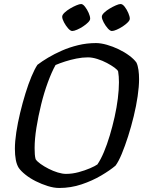

<svg xmlns="http://www.w3.org/2000/svg" viewBox="-20 -934 719 954"><path d="M274 0Q248 0 217.5 -9.5Q187 -19 158 -33.5Q129 -48 106.5 -66Q84 -84 73 -100Q63 -116 58.5 -140Q54 -164 54 -195Q54 -231 61 -277Q68 -323 80 -373Q92 -423 106.5 -470Q121 -517 136.5 -554Q152 -591 166 -612Q188 -629 219 -647.5Q250 -666 287.5 -682.5Q325 -699 368 -709.5Q411 -720 457 -720Q481 -720 511 -711.5Q541 -703 570 -689Q599 -675 622.5 -657.5Q646 -640 658 -623Q665 -608 668 -586.5Q671 -565 671 -541Q671 -504 664 -456Q657 -408 644.5 -356.5Q632 -305 616.5 -256.5Q601 -208 585 -169.5Q569 -131 554 -111Q527 -88 483 -62Q439 -36 385.5 -18Q332 0 274 0ZM308 -70Q339 -70 370.5 -78.5Q402 -87 427.5 -98Q453 -109 464 -117Q481 -142 496.5 -179Q512 -216 525.5 -261Q539 -306 549.5 -353Q560 -400 565.5 -444.5Q571 -489 571 -525Q571 -539 570 -553.5Q569 -568 567 -579Q565 -586 549.5 -597.5Q534 -609 511.5 -621Q489 -633 463.5 -641Q438 -649 417 -649Q389 -649 359.5 -643Q330 -637 303.5 -628.5Q277 -620 256 -611Q237 -577 218 -525.5Q199 -474 184.5 -415Q170 -356 161 -299.5Q152 -243 152 -198Q152 -181 153 -167.5Q154 -154 157 -143Q164 -132 181.5 -119.5Q199 -107 221.5 -95.5Q244 -84 267 -77Q290 -70 308 -70ZM536 -780Q527 -780 515.5 -793Q504 -806 495 -823Q486 -840 486 -851Q486 -860 497.5 -871Q509 -882 525 -891.5Q541 -901 556 -907.5Q571 -914 579 -914Q589 -914 599.5 -900.5Q610 -887 617.5 -869.5Q625 -852 625 -841Q625 -833 614.5 -822.5Q604 -812 589.5 -802.5Q575 -793 560 -786.5Q545 -780 536 -780ZM339 -780Q330 -780 318.5 -793Q307 -806 298 -823Q289 -840 289 -851Q289 -860 300.5 -871Q312 -882 328 -891.5Q344 -901 359.5 -907.5Q375 -914 383 -914Q392 -914 402.5 -900.5Q413 -887 420.5 -870Q428 -853 428 -841Q428 -833 417.5 -822.5Q407 -812 392.5 -802.5Q378 -793 363 -786.5Q348 -780 339 -780Z"/></svg>

Font: Texturina Medium 12pt Medium
Style: Italic
Weight: 500
Italic angle: -11°
Version: Version 1.002